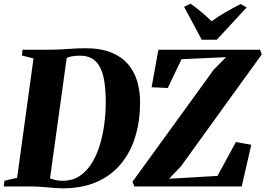

<svg xmlns="http://www.w3.org/2000/svg" viewBox="-38 -1013 1442 1043"><path d="M84.5 -743H239.5Q288 -743.5 335 -747.2Q382 -751 425.5 -751Q509.5 -751 566.8 -727.5Q624 -704 658.5 -663Q693 -622 708 -569Q723 -516 723 -457Q723 -358.5 697.8 -273.5Q672.5 -188.5 620.5 -124.8Q568.5 -61 489.2 -25.5Q410 10 301.5 10Q285 10 264.2 8.5Q243.5 7 221.5 5Q199.5 3 179.2 1.5Q159 0 143 0H-18L-14 -31L55 -47L144 -695.5L81 -711.5ZM230.5 -21 198.5 -53.5Q214.5 -50.5 229 -45.2Q243.5 -40 260.8 -35.5Q278 -31 302.5 -31Q356.5 -31 396 -57.8Q435.5 -84.5 462.5 -129.5Q489.5 -174.5 505.8 -230Q522 -285.5 529.2 -344.2Q536.5 -403 536.5 -456Q536.5 -520 529.2 -567.5Q522 -615 505.8 -646.8Q489.5 -678.5 462.8 -694.5Q436 -710.5 396.5 -710.5Q371.5 -710.5 355.2 -707.5Q339 -704.5 329 -700.2Q319 -696 312.5 -692L327 -717.5ZM692 0 681.5 -25.5 1123.5 -635 1190 -702.5 948 -691.5 873.5 -535 785.5 -539 822.5 -743H1374.5L1384 -717.5L945 -109.5L880.5 -42L1143.5 -57.5L1243.5 -241.5L1327 -226.5L1275 0ZM1058 -797 962 -976 997.5 -993Q1029 -970.5 1058 -946Q1087 -921.5 1112 -897.5Q1148 -924 1189.2 -947.8Q1230.5 -971.5 1269.5 -991L1302 -972.5L1139.5 -797Z"/></svg>

Font: Merriweather 96pt Black
Style: Italic
Weight: 900
Italic angle: -7.8°
Version: Version 2.101